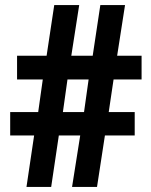

<svg xmlns="http://www.w3.org/2000/svg" viewBox="-20 -734 593 754"><path d="M426 -422H536V-515H440L471 -714H374L344 -515H260L291 -714H193L163 -515H47V-422H148L130 -294H20V-202H114L84 0H181L211 -202H295L263 0H361L392 -202H509V-294H407ZM227 -294 245 -422H328L310 -294Z"/></svg>

Font: Noto Sans Display SemiCondensed
Style: Bold
Weight: 700
Width: 4
Designer: Monotype Design Team
Foundry: Monotype Imaging Inc.
Version: Version 1.900